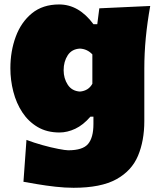

<svg xmlns="http://www.w3.org/2000/svg" viewBox="-20 -618 727 875"><path d="M315.4 237.8Q276.4 237.8 232.7 232.9Q189 228 150.4 221.4Q111.8 214.8 86.9 210.4L100.6 19.5Q133.8 32.2 173.1 43.2Q212.4 54.2 245.4 60.5Q278.3 66.9 291 66.9Q356.9 66.9 381.3 38.1Q405.8 9.3 405.8 -52.7V-86.4H392.1Q359.4 -48.3 323 -31.2Q286.6 -14.2 251 -14.2Q193.8 -14.2 151.6 -39.1Q109.4 -64 81.8 -106Q54.2 -147.9 40.8 -200.2Q27.3 -252.4 27.3 -307.1Q27.3 -384.8 51.8 -450.9Q76.2 -517.1 125.5 -557.4Q174.8 -597.7 249.5 -597.7Q339.4 -597.7 405.8 -507.8H423.3L432.6 -580.1L664.6 -590.8Q651.4 -517.1 644.5 -446.3Q637.7 -375.5 637.7 -305.2V-66.4Q637.7 23.4 608.9 92Q580.1 160.6 509.8 199.2Q439.5 237.8 315.4 237.8ZM344.2 -200.7Q383.3 -204.1 400.9 -236.3V-370.1Q377.4 -395 344.2 -396.5Q307.1 -394.5 288.6 -366Q270 -337.4 270 -297.9Q270 -260.7 288.8 -231.9Q307.6 -203.1 344.2 -200.7Z"/></svg>

Font: Pinar-DS1-FD Black
Style: Regular
Weight: 900
Designer: Amin Abedi
Version: Version 2.000